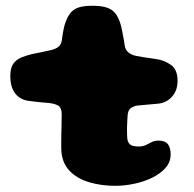

<svg xmlns="http://www.w3.org/2000/svg" viewBox="-20 -618 660 652"><path d="M371 13Q323 13 281.5 0.5Q240 -12 214.5 -39.8Q189 -67.5 188 -113.5Q188 -124.5 188 -136.5Q188 -148.5 188.2 -161Q188.5 -173.5 188.8 -185.5Q189 -197.5 189.2 -209.2Q189.5 -221 189.5 -231.5Q189 -253.5 176.5 -260Q164 -266.5 144.5 -268.5Q134 -269.5 123.2 -270.2Q112.5 -271 101.2 -272.5Q90 -274 77.5 -275.5Q49 -279 32 -300.2Q15 -321.5 15 -360Q15 -387 25 -401.2Q35 -415.5 51.8 -422.5Q68.5 -429.5 87.5 -434Q108 -438 125 -441.8Q142 -445.5 155.5 -448.5Q169 -452 178.2 -458.8Q187.5 -465.5 190 -481.5Q191.5 -493 193.2 -503.8Q195 -514.5 197.2 -524.5Q199.5 -534.5 202.5 -542.5Q213.5 -573.5 232.8 -586Q252 -598.5 293 -598.5Q325 -598.5 344 -591.8Q363 -585 373.8 -570Q384.5 -555 391 -530Q393.5 -519 395.2 -510.8Q397 -502.5 398.2 -495Q399.5 -487.5 401 -480Q402.5 -472.5 403.5 -463Q406 -447.5 417.2 -439Q428.5 -430.5 443.5 -428Q456 -425.5 466.8 -423.8Q477.5 -422 488 -420.8Q498.5 -419.5 510 -417.5Q537 -414 560 -398Q583 -382 583 -344Q583 -310.5 564.2 -289.8Q545.5 -269 517.5 -266Q497.5 -264 478.2 -262.5Q459 -261 446 -259.5Q435.5 -258 425.5 -251.8Q415.5 -245.5 413.5 -228Q413 -220.5 412.5 -212.5Q412 -204.5 411.8 -196.5Q411.5 -188.5 411.2 -180.5Q411 -172.5 411.5 -165.2Q412 -158 412 -150.5Q413 -136 420.8 -128.2Q428.5 -120.5 451.5 -120.5Q465 -120.5 475.2 -125.5Q485.5 -130.5 495.2 -135.5Q505 -140.5 518 -140.5Q540.5 -140.5 550 -128.5Q559.5 -116.5 559.5 -93.5Q559.5 -67.5 542 -47.8Q524.5 -28 496.8 -14.5Q469 -1 436 6Q403 13 371 13Z"/></svg>

Font: Gluten ExtraBold
Style: Regular
Weight: 800
Designer: Tyler Finck
Foundry: Etcetera Type Company
Version: Version 1.300